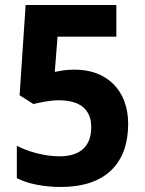

<svg xmlns="http://www.w3.org/2000/svg" viewBox="-20 -734 575 764"><path d="M222 10C402 10 490 -86 490 -241C490 -375 405 -457 277 -457C237 -457 216 -451 198 -448L209 -588H443V-714H82L58 -355L113 -320C137 -326 180 -335 213 -335C302 -335 343 -296 343 -228C343 -151 299 -112 216 -112C157 -112 90 -131 47 -154V-25C91 -2 157 10 222 10Z"/></svg>

Font: Noto Sans Malayalam SemiCondensed
Style: Bold
Weight: 700
Width: 4
Designer: Jelle Bosma - Monotype Design Team
Foundry: Monotype Imaging Inc.
Version: Version 2.104